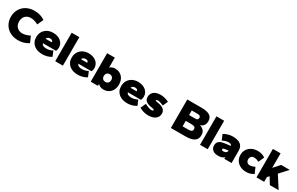

<svg xmlns="http://www.w3.org/2000/svg" viewBox="236 -2284 6028 3900"><g transform="rotate(30 3250.0 -334.0)"><path d="M390 10Q307 10 240 -15.5Q173 -41 125.5 -87Q78 -133 52 -196Q26 -259 26 -334Q26 -409 52 -472Q78 -535 126 -581Q174 -627 241 -652.5Q308 -678 390 -678Q455 -678 513.5 -661.5Q572 -645 632 -607L569 -465Q517 -491 474.5 -502.5Q432 -514 390 -514Q352 -514 320.5 -501Q289 -488 266 -464.5Q243 -441 230.5 -407.5Q218 -374 218 -334Q218 -293 230.5 -260Q243 -227 266 -203.5Q289 -180 320.5 -167Q352 -154 390 -154Q432 -154 474.5 -165.5Q517 -177 569 -203L632 -61Q572 -23 513.5 -6.5Q455 10 390 10Z M956 10Q900 10 850 -4.5Q800 -19 761.5 -49Q723 -79 700.5 -125.5Q678 -172 678 -235Q678 -291 698 -336.5Q718 -382 753 -414Q788 -446 835 -463Q882 -480 937 -480Q991 -480 1037 -465Q1083 -450 1116 -423Q1149 -396 1167.5 -358Q1186 -320 1186 -274Q1186 -254 1180.5 -231Q1175 -208 1167 -191H860Q867 -160 896.5 -145.5Q926 -131 976 -131Q1014 -131 1050 -142Q1086 -153 1117 -169L1166 -49Q1121 -20 1067 -5Q1013 10 956 10ZM941 -349Q906 -349 885.5 -333.5Q865 -318 860 -297H1002Q1004 -303 1004 -307Q1004 -324 988.5 -336.5Q973 -349 941 -349Z M1258 0V-668H1438V0Z M1788 10Q1732 10 1682 -4.5Q1632 -19 1593.5 -49Q1555 -79 1532.5 -125.5Q1510 -172 1510 -235Q1510 -291 1530 -336.5Q1550 -382 1585 -414Q1620 -446 1667 -463Q1714 -480 1769 -480Q1823 -480 1869 -465Q1915 -450 1948 -423Q1981 -396 1999.5 -358Q2018 -320 2018 -274Q2018 -254 2012.5 -231Q2007 -208 1999 -191H1692Q1699 -160 1728.5 -145.5Q1758 -131 1808 -131Q1846 -131 1882 -142Q1918 -153 1949 -169L1998 -49Q1953 -20 1899 -5Q1845 10 1788 10ZM1773 -349Q1738 -349 1717.5 -333.5Q1697 -318 1692 -297H1834Q1836 -303 1836 -307Q1836 -324 1820.5 -336.5Q1805 -349 1773 -349Z M2393 10Q2348 10 2315 -5Q2282 -20 2260 -46V0H2090V-668H2270V-435Q2291 -456 2322 -468Q2353 -480 2393 -480Q2440 -480 2481 -463.5Q2522 -447 2552.5 -415.5Q2583 -384 2600.5 -338.5Q2618 -293 2618 -235Q2618 -177 2600.5 -131.5Q2583 -86 2552.5 -54.5Q2522 -23 2481 -6.5Q2440 10 2393 10ZM2349 -144Q2387 -144 2411.5 -168.5Q2436 -193 2436 -235Q2436 -277 2411.5 -301.5Q2387 -326 2349 -326Q2311 -326 2286.5 -301.5Q2262 -277 2262 -235Q2262 -193 2286.5 -168.5Q2311 -144 2349 -144Z M2948 10Q2892 10 2842 -4.5Q2792 -19 2753.5 -49Q2715 -79 2692.5 -125.5Q2670 -172 2670 -235Q2670 -291 2690 -336.5Q2710 -382 2745 -414Q2780 -446 2827 -463Q2874 -480 2929 -480Q2983 -480 3029 -465Q3075 -450 3108 -423Q3141 -396 3159.5 -358Q3178 -320 3178 -274Q3178 -254 3172.5 -231Q3167 -208 3159 -191H2852Q2859 -160 2888.5 -145.5Q2918 -131 2968 -131Q3006 -131 3042 -142Q3078 -153 3109 -169L3158 -49Q3113 -20 3059 -5Q3005 10 2948 10ZM2933 -349Q2898 -349 2877.5 -333.5Q2857 -318 2852 -297H2994Q2996 -303 2996 -307Q2996 -324 2980.5 -336.5Q2965 -349 2933 -349Z M3439 10Q3328 10 3230 -48L3286 -171Q3335 -143 3376.5 -130Q3418 -117 3442 -117Q3465 -117 3475.5 -123Q3486 -129 3486 -138Q3486 -147 3476.5 -152.5Q3467 -158 3444 -162L3399 -170Q3321 -184 3283 -217.5Q3245 -251 3245 -309Q3245 -344 3257 -375Q3269 -406 3295 -429.5Q3321 -453 3361.5 -466.5Q3402 -480 3459 -480Q3510 -480 3559 -467Q3608 -454 3653 -430L3600 -313Q3567 -328 3530 -340.5Q3493 -353 3466 -353Q3427 -353 3427 -335Q3427 -329 3434 -324.5Q3441 -320 3464 -316L3509 -308Q3587 -294 3627.5 -256.5Q3668 -219 3668 -161Q3668 -124 3653.5 -92.5Q3639 -61 3610.5 -38.5Q3582 -16 3539 -3Q3496 10 3439 10Z M4582 -181Q4582 -90 4516.5 -45Q4451 0 4308 0H3970V-668H4308Q4433 -668 4497.5 -628Q4562 -588 4562 -497Q4562 -445 4537.5 -405Q4513 -365 4454 -344Q4520 -324 4551 -284Q4582 -244 4582 -181ZM4390 -212Q4390 -246 4367.5 -261Q4345 -276 4288 -276H4160V-148H4288Q4345 -148 4367.5 -163Q4390 -178 4390 -212ZM4370 -466Q4370 -492 4353.5 -506Q4337 -520 4288 -520H4160V-412H4288Q4337 -412 4353.5 -426Q4370 -440 4370 -466Z M4654 0V-668H4834V0Z M5075 10Q5041 10 5010.5 1.5Q4980 -7 4956.5 -25Q4933 -43 4919.5 -70Q4906 -97 4906 -134Q4906 -171 4919.5 -196.5Q4933 -222 4956.5 -238.5Q4980 -255 5010.5 -264Q5041 -273 5075 -277L5209 -293Q5201 -316 5180 -325.5Q5159 -335 5135 -335Q5106 -335 5072.5 -326Q5039 -317 4992 -295L4940 -420Q4993 -452 5046.5 -466Q5100 -480 5150 -480Q5268 -480 5331 -433.5Q5394 -387 5394 -286V0H5224V-39Q5209 -25 5194 -15.5Q5179 -6 5161.5 -0.5Q5144 5 5123 7.5Q5102 10 5075 10ZM5137 -121Q5170 -121 5192 -138.5Q5214 -156 5214 -180V-189L5137 -178Q5088 -171 5088 -146Q5088 -121 5137 -121Z M5735 10Q5676 10 5627 -7.5Q5578 -25 5542 -57.5Q5506 -90 5486 -135Q5466 -180 5466 -235Q5466 -290 5486 -335Q5506 -380 5542 -412Q5578 -444 5627 -462Q5676 -480 5735 -480Q5786 -480 5828.5 -467.5Q5871 -455 5912 -428L5853 -294Q5819 -311 5792.5 -318.5Q5766 -326 5735 -326Q5697 -326 5672.5 -302Q5648 -278 5648 -235Q5648 -192 5672.5 -168Q5697 -144 5735 -144Q5766 -144 5792.5 -151.5Q5819 -159 5853 -176L5912 -42Q5871 -15 5828.5 -2.5Q5786 10 5735 10Z M6292 0 6197 -154 6158 -111V0H5978V-668H6158V-327L6286 -470H6488L6316 -283L6498 0Z"/></g></svg>

Font: Celebes Black
Style: Regular
Weight: 900
Designer: Anugrah Pasau
Foundry: Lafontype
Version: Version 1.000; ttfautohint (v1.8.4)